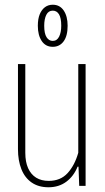

<svg xmlns="http://www.w3.org/2000/svg" viewBox="-20 -786 442 812"><path d="M342 -515V0H315L312 -81H308Q292 -41 260.5 -17.5Q229 6 185 6Q143 6 114 -14Q85 -34 70.5 -70.5Q56 -107 56 -155V-515H87V-140Q87 -101 99 -74.5Q111 -48 133 -34.5Q155 -21 186 -21Q236 -21 266 -54Q296 -87 311 -140V-515ZM203 -588Q173 -588 156.5 -612.5Q140 -637 140 -677Q140 -706 148 -725.5Q156 -745 170 -755.5Q184 -766 203 -766Q233 -766 249.5 -741.5Q266 -717 266 -677Q266 -634 249 -611Q232 -588 203 -588ZM203 -613Q221 -613 230 -631Q239 -649 239 -677Q239 -710 229.5 -725.5Q220 -741 203 -741Q185 -741 176 -723.5Q167 -706 167 -677Q167 -644 177 -628.5Q187 -613 203 -613Z"/></svg>

Font: Hubot Sans Condensed ExtraLight
Style: Regular
Weight: 200
Width: 3
Designer: Deni Anggara
Foundry: GitHub, Inc., Subsidiary of Microsoft Corporation
Version: Version 2.000